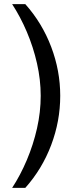

<svg xmlns="http://www.w3.org/2000/svg" viewBox="-20 -756 365 934"><path d="M103 -736Q185 -644 229 -528Q273 -412 273 -290Q273 -167 229 -50.5Q185 66 103 158H39Q79 97 110.5 22.5Q142 -52 160 -131.5Q178 -211 178 -290Q178 -368 160 -447.5Q142 -527 110.5 -601Q79 -675 39 -736Z"/></svg>

Font: Archivo ExtraCondensed Medium
Style: Regular
Weight: 500
Width: 2
Designer: Hector Gatti
Foundry: Omnibus-Type
Version: Version 2.001